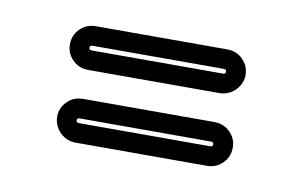

<svg xmlns="http://www.w3.org/2000/svg" viewBox="-35 -439 444 281"><g transform="rotate(10 186.5 -298.5)"><path d="M89 -385H284Q298 -385 307.5 -375.5Q317 -366 317 -352Q317 -344 312.5 -336.5Q308 -329 300.5 -324.5Q293 -320 284 -320H89Q75 -320 65.5 -329.5Q56 -339 56 -352.5Q56 -366 65.5 -375.5Q75 -385 89 -385ZM89 -356Q85 -356 85 -352.5Q85 -349 89 -349H284Q288 -349 288 -352.5Q288 -356 284 -356ZM56 -245Q56 -258 65.5 -267.5Q75 -277 89 -277H284Q298 -277 307.5 -267.5Q317 -258 317 -244.5Q317 -231 307.5 -221.5Q298 -212 284 -212H89Q80 -212 72.5 -216.5Q65 -221 60.5 -228.5Q56 -236 56 -245ZM89 -248Q85 -248 85 -244.5Q85 -241 89 -241H284Q288 -241 288 -244.5Q288 -248 284 -248Z"/></g></svg>

Font: Soda Fountain
Style: InlineOblique
Weight: 400
Version: Version 1.0